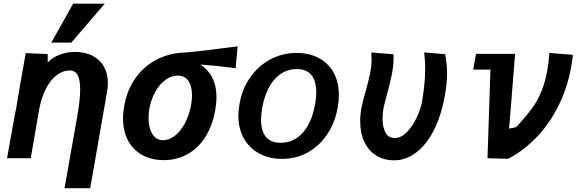

<svg xmlns="http://www.w3.org/2000/svg" viewBox="-20 -834 3040 1012"><path d="M402.5 -363.5Q402.5 -414 389.2 -438.2Q376 -462.5 348 -462.5Q310.5 -462.5 277.5 -436.8Q244.5 -411 221 -364.5Q197.5 -318 186.5 -257.5L142 0H17L45 -156L48.5 -174.5Q59.5 -238.5 64.5 -259Q79 -349.5 115.5 -554L231.5 -549V-504.5Q254 -530 293.5 -545.2Q333 -560.5 372.5 -560.5Q429 -560.5 468.8 -539.5Q508.5 -518.5 528.5 -481.5Q548.5 -444.5 548.5 -396.5Q548.5 -372.5 544.5 -352L455.5 158H320L385.5 -211Q402.5 -305 402.5 -363.5ZM250.5 -609.5 365.5 -814.5H532L356 -609.5Z M628.5 -209.5Q628.5 -242.5 635 -276.5Q648.5 -355 690.2 -417Q732 -479 798 -515.8Q864 -552.5 947 -557Q996.5 -559 1167 -581.5Q1192 -584.5 1232.5 -589.5L1222 -474.5Q1127.5 -487.5 1036.5 -494Q1121 -437 1121 -323.5Q1121 -290 1114.5 -254Q1101 -175 1064.2 -115.2Q1027.5 -55.5 970.8 -22.8Q914 10 843.5 10Q778 10 729.5 -17Q681 -44 654.8 -93.5Q628.5 -143 628.5 -209.5ZM987.5 -281.5Q992 -309.5 992 -332Q992 -381 972.5 -408.2Q953 -435.5 918 -435.5Q883 -435.5 852 -413Q821 -390.5 798.8 -350.8Q776.5 -311 767 -260Q763 -237.5 763 -211.5Q763 -159 783.5 -127Q804 -95 839 -95Q871.5 -95 901.8 -118.5Q932 -142 954.5 -184.2Q977 -226.5 987.5 -281.5Z M1236.5 -223.5Q1236.5 -253.5 1242.5 -286.5Q1256 -365 1298.8 -426Q1341.5 -487 1405.2 -521Q1469 -555 1543 -555Q1610 -555 1660.5 -528Q1711 -501 1738.5 -451Q1766 -401 1766 -333.5Q1766 -302.5 1760 -268Q1746.5 -189.5 1705.8 -127.8Q1665 -66 1603 -31.2Q1541 3.5 1466.5 3.5Q1400 3.5 1347.8 -24.2Q1295.5 -52 1266 -103.2Q1236.5 -154.5 1236.5 -223.5ZM1641 -284.5Q1647 -319 1647 -347.5Q1647 -408 1621 -439Q1595 -470 1545 -470Q1476.5 -470 1428.2 -416.8Q1380 -363.5 1362 -265Q1356 -230.5 1356 -202.5Q1356 -142.5 1382.2 -112Q1408.5 -81.5 1459 -81.5Q1527.5 -81.5 1575.2 -133.8Q1623 -186 1641 -284.5Z M1878.5 -194.5Q1878.5 -230 1886 -269.5Q1891.5 -299 1906.5 -350Q1922 -405.5 1930.2 -444.5Q1938.5 -483.5 1938.5 -525Q1938.5 -541 1937 -557.5L2054 -548Q2054.5 -542 2054.5 -530Q2054.5 -486.5 2045 -440.5Q2035.5 -394.5 2017.5 -327.5Q2005.5 -284 2001 -262.5Q1996.5 -236.5 1996.5 -208.5Q1996.5 -164 2011.8 -135.2Q2027 -106.5 2061.5 -106.5Q2094.5 -106.5 2124.5 -137.5Q2154.5 -168.5 2176 -213.8Q2197.5 -259 2205 -300.5Q2221 -397.5 2221 -470Q2221 -514 2216 -557.5L2326.5 -548.5Q2336.5 -494 2336.5 -445Q2336.5 -376.5 2315.5 -285.5Q2295 -196 2256.8 -129Q2218.5 -62 2167.2 -25.5Q2116 11 2057.5 11Q2004 11 1963.5 -14Q1923 -39 1900.8 -85.5Q1878.5 -132 1878.5 -194.5Z M2565 -467H2474L2489 -550H2695L2663.5 -156.5Q2668 -156.5 2685.2 -160.2Q2702.5 -164 2704 -167L2720.5 -185.5Q2767 -237.5 2795.8 -279.5Q2824.5 -321.5 2846.8 -389.2Q2869 -457 2875.5 -555L2999.5 -545Q2986.5 -418.5 2939.5 -310.8Q2892.5 -203 2820 -123.2Q2747.5 -43.5 2658.5 3L2549.5 0Z"/></svg>

Font: JuliaMono ExtraBoldItalic
Style: Regular
Weight: 800
Italic angle: -9°
Monospace: yes
Designer: cormullion
Foundry: corm
Version: Version 0.049; ttfautohint (v1.8.4)